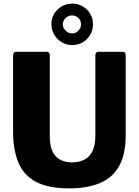

<svg xmlns="http://www.w3.org/2000/svg" viewBox="-20 -1027 764 1057"><path d="M672 -284Q672 -174 634 -109.5Q596 -45 526 -17.5Q456 10 362 10Q247 10 179 -25.5Q111 -61 81.5 -131.5Q52 -202 52 -304V-721Q52 -742 70 -742H237Q254 -742 254 -723V-280Q254 -201 286.5 -167Q319 -133 377 -133Q413 -133 442.5 -147Q472 -161 488.5 -194Q505 -227 505 -283V-721Q505 -742 523 -742H656Q672 -742 672 -723V-284ZM492 -894Q492 -846 459 -812.5Q426 -779 378 -779Q330 -779 296.5 -813Q263 -847 263 -896Q263 -927 278.5 -952Q294 -977 320 -992Q346 -1007 378 -1007Q410 -1007 436 -991.5Q462 -976 477 -950.5Q492 -925 492 -894ZM426 -893Q426 -914 411.5 -928Q397 -942 376 -942Q357 -942 341.5 -928Q326 -914 326 -893Q326 -873 341.5 -858Q357 -843 377 -843Q397 -843 411.5 -858Q426 -873 426 -893Z"/></svg>

Font: Libre Franklin ExtraBold
Style: Regular
Weight: 800
Designer: Pablo Impallari, Rodrigo Fuenzalida, Nhung Nguyen
Foundry: Impallari Type
Version: Version 3.000